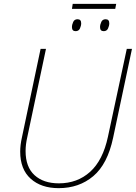

<svg xmlns="http://www.w3.org/2000/svg" viewBox="-20 -968 706 998"><path d="M285 10Q194 10 139.5 -39Q85 -88 85 -180Q85 -214 94 -254L191 -714H219L122 -256Q113 -217 113 -183Q113 -100 159.5 -57.5Q206 -15 286 -15Q382 -15 448.5 -75Q515 -135 541 -257L639 -714H666L568 -252Q539 -115 465 -52.5Q391 10 285 10ZM354 -922 358 -948H584L579 -922ZM373 -806Q354 -806 354 -827Q354 -840 360.5 -854Q367 -868 383 -868Q402 -868 402 -847Q402 -834 395.5 -820Q389 -806 373 -806ZM519 -806Q500 -806 500 -827Q500 -840 506.5 -854Q513 -868 529 -868Q548 -868 548 -847Q548 -834 541.5 -820Q535 -806 519 -806Z"/></svg>

Font: Noto Sans Disp Thin
Style: Italic
Weight: 100
Italic angle: -12°
Designer: Monotype Design Team
Foundry: Monotype Imaging Inc.
Version: Version 2.000;GOOG;noto-source:20170915:90ef993387c0